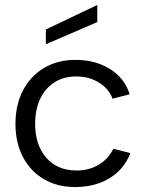

<svg xmlns="http://www.w3.org/2000/svg" viewBox="-20 -749 578 776"><path d="M283.5 7Q211.5 7 157.3 -24.9Q103 -56.7 72.8 -114.4Q42.5 -172 42.5 -248.3Q42.5 -325.5 73.2 -383.9Q103.8 -442.3 158.4 -474.6Q213 -507 284.8 -507Q366 -507 425.1 -469.8Q484.2 -432.5 504 -368L435 -350.1Q419.5 -391.1 379.5 -415.6Q339.6 -440 287.8 -440Q237.7 -440 200.4 -416.4Q163.1 -392.9 142.6 -349.9Q122 -306.8 122 -249Q122 -162.6 167.1 -111.3Q212.2 -60 288.8 -60Q340.1 -60 379 -83.2Q417.9 -106.4 438.2 -147.9L506.7 -130.2Q490.7 -87.2 458.6 -56.4Q426.5 -25.5 382.2 -9.2Q338 7 283.5 7ZM165.3 -570.1V-629.9L373.2 -728.9V-659.8Z"/></svg>

Font: Envelope Sans Variable
Style: Regular
Weight: 500
Designer: Andreas Rasmussen / Norman Anderson
Foundry: mail.de GmbH
Version: Version 1.150